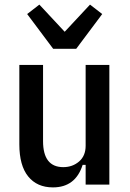

<svg xmlns="http://www.w3.org/2000/svg" viewBox="-20 -802 565 834"><path d="M352 -86H339Q308 12 210 12Q141 12 102.5 -35.5Q64 -83 64 -175V-520H167V-189Q167 -76 255 -76Q295 -76 323.5 -100.5Q352 -125 352 -169V-520H455V0H352ZM211 -590 98 -741 151 -782 261 -664 371 -782 424 -741 311 -590Z"/></svg>

Font: IBM Plex Sans Cond Medm
Style: Regular
Weight: 500
Width: 3
Designer: Mike Abbink, Paul van der Laan, Pieter van Rosmalen
Foundry: Bold Monday
Version: Version 1.3